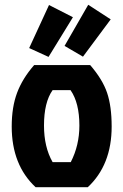

<svg xmlns="http://www.w3.org/2000/svg" viewBox="-20 -783 516 803"><path d="M129 0H347Q447 -93 447 -254Q447 -338 428 -394.5Q409 -451 357 -511H123Q74 -455 51.5 -395Q29 -335 29 -254Q29 -93 129 0ZM276 -105H200Q164 -168 164 -258Q164 -355 200 -406H275Q312 -353 312 -258Q312 -175 276 -105ZM250 -591 349 -763 443 -702 327 -546ZM102 -582 185 -762 285 -711 183 -545Z"/></svg>

Font: Jockey One
Style: Regular
Weight: 400
Designer: TypeTogether
Foundry: TypeTogether
Version: Version 1.002